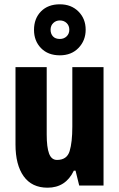

<svg xmlns="http://www.w3.org/2000/svg" viewBox="-20 -862 554 892"><path d="M461 -550V0H348L331 -69H323Q285 10 201 10Q128 10 90 -43Q52 -96 52 -191V-550H197V-237Q197 -178 208 -148.5Q219 -119 245 -119Q291 -119 303.5 -160Q316 -201 316 -274V-550ZM258 -605Q203 -605 170.5 -638.5Q138 -672 138 -723Q138 -776 170.5 -809Q203 -842 258 -842Q311 -842 344.5 -808.5Q378 -775 378 -724Q378 -674 345 -639.5Q312 -605 258 -605ZM258 -681Q277 -681 289.5 -693Q302 -705 302 -724Q302 -743 289.5 -755Q277 -767 258 -767Q240 -767 227.5 -755Q215 -743 215 -724Q215 -705 226 -693Q237 -681 258 -681Z"/></svg>

Font: Noto Sans Ethiopic ExtraCondensed ExtraBold
Style: Regular
Weight: 800
Width: 2
Designer: Monotype Design Team
Foundry: Monotype Imaging Inc.
Version: Version 2.102; ttfautohint (v1.8.4.7-5d5b)